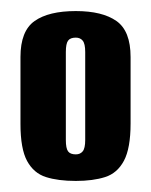

<svg xmlns="http://www.w3.org/2000/svg" viewBox="-20 -593 273 347"><path d="M117 -266Q85 -266 63 -273Q41 -280 29 -302Q17 -324 17 -369V-490Q17 -537 42.5 -555Q68 -573 117 -573Q165 -573 190.5 -555Q216 -537 216 -490V-370Q216 -325 204 -302.5Q192 -280 170 -273Q148 -266 117 -266ZM117 -314Q125 -314 129.5 -319.5Q134 -325 134 -340V-499Q134 -514 129.5 -519.5Q125 -525 117 -525Q107 -525 103 -519.5Q99 -514 99 -499V-340Q99 -325 103 -319.5Q107 -314 117 -314Z"/></svg>

Font: Alumni Sans Thin ExtraBold
Style: Regular
Weight: 800
Version: Version 1.018